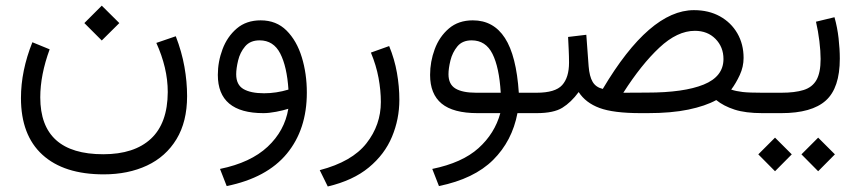

<svg xmlns="http://www.w3.org/2000/svg" viewBox="-20 -406 3089 689"><path d="M282.7 -323.2 345.2 -385.7 408.2 -323.2 345.2 -260.7ZM541 -252 610.8 -275.9Q632.3 -220.2 641.8 -166.5Q651.4 -112.8 651.4 -61Q651.4 30.8 613.3 93.5Q575.2 156.2 507.6 188Q439.9 219.7 352.1 219.7Q209.5 219.7 132.3 149.4Q55.2 79.1 55.2 -54.2Q55.2 -151.9 96.2 -254.4L158.2 -229Q124.5 -137.2 124.5 -56.6Q124.5 147.5 350.6 147.5Q461.9 147.5 521.7 91.8Q581.5 36.1 582 -75.7Q582 -119.6 571.5 -163.8Q561 -208 541 -252Z M1014.6 -15.6Q996.6 -9.8 970.9 -4.9Q945.3 0 925.3 0Q761.7 0 761.7 -137.2Q761.7 -184.6 778.6 -229.5Q795.4 -274.4 829.6 -303.7Q863.8 -333 915.5 -333Q971.7 -333 1008.3 -296.4Q1044.9 -259.8 1063 -200.7Q1081.1 -141.6 1081.1 -73.7Q1081.1 58.6 1009.3 145.5Q937.5 232.4 793.5 261.7L769.5 200.2Q879.4 177.7 940.4 120.6Q1001.5 63.5 1014.6 -15.6ZM1015.1 -84.5Q1009.8 -167 985.6 -214.1Q961.4 -261.2 911.6 -261.2Q877.9 -261.2 859.6 -239.5Q841.3 -217.8 834.5 -189Q827.6 -160.2 827.6 -139.6Q827.6 -101.6 853.8 -86.4Q879.9 -71.3 927.7 -71.3Q971.2 -71.3 1015.1 -84.5Z M1376.5 -240.7Q1396 -193.4 1404.5 -144.5Q1413.1 -95.7 1413.1 -47.9Q1413.1 21.5 1386.7 84.7Q1360.4 147.9 1303.7 194.8Q1247.1 241.7 1156.2 263.2L1127.4 204.6Q1243.2 174.3 1294.9 108.4Q1346.7 42.5 1346.7 -40Q1346.7 -81.5 1338.4 -126.5Q1330.1 -171.4 1311 -217.3Z M1676.8 -333Q1751 -333 1792 -269.5Q1833 -206.1 1841.8 -73.2H1905.8V0H1836.9Q1817.9 100.1 1749.5 168Q1681.2 235.8 1555.2 261.7L1531.2 200.2Q1638.7 178.2 1697 125.7Q1755.4 73.2 1775.4 0H1693.8Q1606.4 0 1564.9 -34.2Q1523.4 -68.4 1523.4 -137.2Q1523.4 -184.6 1540 -229.5Q1556.6 -274.4 1590.8 -303.7Q1625 -333 1676.8 -333ZM1776.9 -73.2Q1771.5 -164.1 1747.3 -212.6Q1723.1 -261.2 1672.4 -261.2Q1639.2 -261.2 1621.3 -239.5Q1603.5 -217.8 1596.4 -189Q1589.4 -160.2 1589.4 -139.6Q1589.4 -103.5 1614.3 -88.4Q1639.2 -73.2 1689 -73.2Z M2143.1 -86.9Q2311 -369.6 2470.2 -369.6Q2523.4 -369.6 2563.5 -347.4Q2603.5 -325.2 2626 -286.4Q2648.4 -247.6 2648.4 -198.2Q2648.4 -166.5 2634.8 -137Q2621.1 -107.4 2604 -84.5Q2621.6 -78.6 2644.8 -75.9Q2668 -73.2 2715.8 -73.2H2730.5V0H2715.8Q2655.3 0 2616 -12.7Q2576.7 -25.4 2550.3 -46.9Q2511.2 -25.4 2450.2 -12.7Q2389.2 0 2304.2 0H2279.3Q2181.2 0 2131.3 -18.6Q2081.5 -37.1 2056.6 -75.7Q2029.3 -38.6 1998 -19.3Q1966.8 0 1905.8 0H1886.2V-73.2H1905.3Q1972.7 -73.2 1997.3 -100.6Q2022 -127.9 2022 -181.6Q2022 -203.1 2020.8 -227.8Q2019.5 -252.4 2018.6 -273.4L2084 -281.2L2092.3 -168.5Q2095.2 -131.8 2106.7 -112.3Q2118.2 -92.8 2143.1 -86.9ZM2302.2 -73.7Q2434.1 -73.7 2505.1 -102.5Q2576.2 -131.3 2576.2 -194.3Q2576.2 -237.3 2547.6 -266.4Q2519 -295.4 2473.6 -295.4Q2410.6 -295.4 2346.2 -235.1Q2281.7 -174.8 2216.8 -73.2Z M2974.6 -344.2Q2984.9 -307.6 2989.3 -268.6Q2993.7 -229.5 2993.7 -195.8Q2993.7 -90.3 2943.4 -45.2Q2893.1 0 2783.7 0H2710.9V-73.2H2783.7Q2832.5 -73.2 2863.8 -83Q2895 -92.8 2909.9 -118.9Q2924.8 -145 2924.8 -194.3Q2924.8 -222.2 2920.4 -258.3Q2916 -294.4 2908.2 -328.1ZM2856 147.9 2916 87.9 2976.1 147.9 2916 208.5ZM2701.2 147.9 2761.2 87.9 2821.3 147.9 2761.2 208.5Z"/></svg>

Font: Vazir Light
Style: Light
Weight: 300
Designer: Saber Rastikerdar
Foundry: Saber Rastikerdar
Version: Version 30.0.0